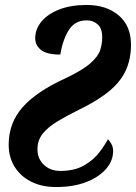

<svg xmlns="http://www.w3.org/2000/svg" viewBox="-20 -744 548 774"><path d="M206 10Q149 10 106 -11.5Q63 -33 39 -71.5Q15 -110 15 -161Q15 -248 71 -311.5Q127 -375 243 -428Q313 -461 344.5 -489Q376 -517 384 -542.5Q392 -568 392 -594Q392 -630 373.5 -646Q355 -662 330 -662Q282 -662 257.5 -623Q233 -584 223 -524Q169 -524 145.5 -542.5Q122 -561 122 -590Q122 -627 147.5 -657.5Q173 -688 219.5 -706Q266 -724 329 -724Q409 -724 458.5 -682Q508 -640 508 -564Q508 -507 488 -462Q468 -417 422.5 -378.5Q377 -340 301 -303Q250 -278 212 -255Q174 -232 152.5 -205.5Q131 -179 131 -142Q131 -104 157 -79.5Q183 -55 223 -55Q281 -55 319.5 -77.5Q358 -100 381 -130.5Q404 -161 415 -183Q421 -177 428.5 -164.5Q436 -152 436 -135Q436 -96 407.5 -63Q379 -30 327.5 -10Q276 10 206 10Z"/></svg>

Font: Noto Serif ExtraCondensed ExtraBold
Style: Italic
Weight: 800
Width: 2
Italic angle: -12°
Designer: Monotype Design Team
Foundry: Monotype Imaging Inc.
Version: Version 2.013